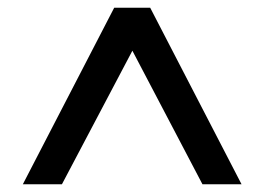

<svg xmlns="http://www.w3.org/2000/svg" viewBox="-20 -720 683 496"><path d="M39 -244 275 -700H368L604 -244H503L322 -589L140 -244Z"/></svg>

Font: DM Sans 12pt Medium
Style: Regular
Weight: 500
Version: Version 4.004;gftools[0.9.30]